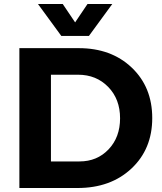

<svg xmlns="http://www.w3.org/2000/svg" viewBox="-20 -941 809 961"><path d="M77 0V-700H374Q537 -700 639.5 -602.5Q742 -505 742 -350Q742 -195 638 -97.5Q534 0 368 0ZM170 -921H294L356 -829L418 -921H542L425 -761H287ZM235 -133H378Q466 -133 523.5 -193.5Q581 -254 581 -349Q581 -445 521.5 -506Q462 -567 371 -567H235Z"/></svg>

Font: Trueno
Style: SBd
Weight: 600
Designer: Julieta Ulanovsky
Foundry: Julieta Ulanovsky
Version: Version 3.001b